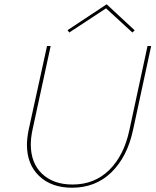

<svg xmlns="http://www.w3.org/2000/svg" viewBox="-20 -873 731 898"><path d="M106 -196Q106 -226 114 -266L200 -658H217L132 -266Q124 -228 124 -198Q124 -110 177 -60Q230 -10 319 -10Q422 -10 491 -78Q560 -146 585 -264L670 -658H687L602 -264Q575 -139 501 -67Q427 5 317 5Q221 5 163.5 -49.5Q106 -104 106 -196ZM599 -721 476 -834 304 -721 296 -732 479 -853 610 -731Z"/></svg>

Font: Ysabeau Thin
Style: Italic
Weight: 200
Italic angle: -12°
Designer: Christian Thalmann (Catharsis Fonts)
Version: Version 0.003